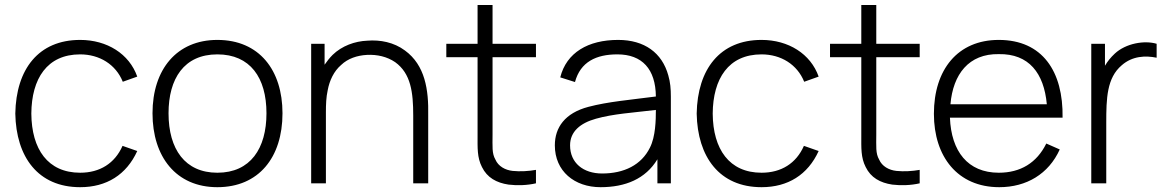

<svg xmlns="http://www.w3.org/2000/svg" viewBox="-20 -739 4709 774"><path d="M533.3 -430.2C501 -521.9 411.5 -578.1 303.1 -578.1C135.4 -578.1 44.8 -460.4 41.7 -281.2C44.8 -106.3 133.3 15.6 303.1 15.6C409.4 15.6 489.6 -34.4 533.3 -130.2L474 -151C442.7 -80.2 382.3 -42.7 303.1 -42.7C172.9 -42.7 107.3 -137.5 106.3 -281.2C107.3 -421.9 169.8 -519.8 303.1 -519.8C381.2 -519.8 446.9 -479.2 475 -409.4Z M856.2 15.6C1022.9 15.6 1118.8 -104.2 1118.8 -282.3C1118.8 -456.3 1025 -578.1 856.2 -578.1C692.7 -578.1 594.8 -459.4 594.8 -282.3C594.8 -107.3 689.6 15.6 856.2 15.6ZM1054.2 -282.3C1054.2 -140.6 989.6 -42.7 856.2 -42.7C726 -42.7 659.4 -137.5 659.4 -282.3C659.4 -421.9 721.9 -519.8 856.2 -519.8C988.5 -519.8 1054.2 -426 1054.2 -282.3Z M1612.5 -535.4C1567.7 -568.8 1512.5 -579.2 1460.4 -575C1410.4 -572.9 1358.3 -554.2 1320.8 -517.7C1308.3 -505.2 1297.9 -491.7 1288.5 -478.1V-562.5H1234.4V0H1293.8V-286.5C1293.8 -317.7 1294.8 -346.9 1301 -375C1308.3 -414.6 1326 -452.1 1355.2 -477.1C1382.3 -503.1 1419.8 -515.6 1459.4 -517.7C1501 -519.8 1540.6 -510.4 1572.9 -488.5C1636.5 -442.7 1645.8 -366.7 1645.8 -272.9V0H1706.2V-274C1708.3 -377.1 1693.8 -476 1612.5 -535.4Z M1965.6 -508.3H2140.6V-562.5H1965.6V-718.8H1905.2V-562.5H1779.2V-508.3H1905.2V-194.8C1905.2 -142.7 1903.1 -104.2 1922.9 -65.6C1943.8 -22.9 1981.3 -2.1 2030.2 5.2C2064.6 9.4 2105.2 8.3 2140.6 0V-54.2C2111.5 -49 2077.1 -46.9 2046.9 -50C2016.7 -53.1 1988.5 -68.8 1977.1 -95.8C1962.5 -120.8 1965.6 -149 1965.6 -196.9Z M2684.4 0V-349C2684.4 -380.2 2682.3 -407.3 2674 -435.4C2649 -526 2578.1 -578.1 2471.9 -578.1C2351 -578.1 2263.5 -527.1 2238.5 -427.1L2297.9 -408.3C2319.8 -489.6 2383.3 -519.8 2468.8 -519.8C2568.8 -519.8 2622.9 -460.4 2624 -350C2520.8 -336.5 2431.2 -329.2 2352.1 -308.3C2257.3 -283.3 2216.7 -225 2216.7 -153.1C2216.7 -49 2295.8 15.6 2401 15.6C2501 15.6 2582.3 -17.7 2630.2 -96.9V0ZM2600 -143.8C2565.6 -74 2495.8 -39.6 2407.3 -39.6C2331.2 -39.6 2278.1 -82.3 2278.1 -153.1C2278.1 -208.3 2318.8 -242.7 2382.3 -260.4C2453.1 -280.2 2528.1 -284.4 2624 -295.8C2624 -256.2 2622.9 -188.5 2600 -143.8Z M3280.2 -430.2C3247.9 -521.9 3158.3 -578.1 3050 -578.1C2882.3 -578.1 2791.7 -460.4 2788.5 -281.2C2791.7 -106.3 2880.2 15.6 3050 15.6C3156.2 15.6 3236.5 -34.4 3280.2 -130.2L3220.8 -151C3189.6 -80.2 3129.2 -42.7 3050 -42.7C2919.8 -42.7 2854.2 -137.5 2853.1 -281.2C2854.2 -421.9 2916.7 -519.8 3050 -519.8C3128.1 -519.8 3193.8 -479.2 3221.9 -409.4Z M3512.5 -508.3H3687.5V-562.5H3512.5V-718.8H3452.1V-562.5H3326V-508.3H3452.1V-194.8C3452.1 -142.7 3450 -104.2 3469.8 -65.6C3490.6 -22.9 3528.1 -2.1 3577.1 5.2C3611.5 9.4 3652.1 8.3 3687.5 0V-54.2C3658.3 -49 3624 -46.9 3593.8 -50C3563.5 -53.1 3535.4 -68.8 3524 -95.8C3509.4 -120.8 3512.5 -149 3512.5 -196.9Z M3809.4 -264.6H4263.5C4266.7 -451 4182.3 -578.1 4006.3 -578.1C3840.6 -578.1 3744.8 -458.3 3744.8 -280.2C3744.8 -107.3 3840.6 15.6 4008.3 15.6C4117.7 15.6 4207.3 -37.5 4252.1 -136.5L4197.9 -160.4C4159.4 -82.3 4093.8 -42.7 4006.3 -42.7C3881.3 -42.7 3814.6 -129.2 3809.4 -264.6ZM4006.3 -520.8C4128.1 -522.9 4188.5 -443.8 4200 -318.8H3811.5C3821.9 -439.6 3885.4 -522.9 4006.3 -520.8Z M4474 -522.9C4457.3 -507.3 4444.8 -491.7 4434.4 -474V-562.5H4379.2V0H4439.6V-244.8C4439.6 -341.7 4441.7 -425 4502.1 -476C4544.8 -513.5 4597.9 -515.6 4642.7 -506.3V-562.5C4593.8 -577.1 4518.8 -564.6 4474 -522.9Z"/></svg>

Font: Manrope3 Light
Style: Regular
Weight: 300
Designer: Mikhail Sharanda
Foundry: Mikhail Sharanda
Version: Version 3.000;PS 003.000;hotconv 1.0.88;makeotf.lib2.5.64775